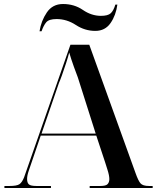

<svg xmlns="http://www.w3.org/2000/svg" viewBox="-20 -937 797 957"><path d="M2 0H234V-10H162Q133 -10 124 -18Q115 -26 115 -45Q115 -62 123.5 -86.5Q132 -111 137 -126L183 -261H460L504 -128Q507 -118 516 -90Q525 -62 525 -44Q525 -29 516.5 -19.5Q508 -10 480 -10H427V0H741V-10H723Q692 -10 680.5 -23Q669 -36 655 -76L425 -714H331L100 -53Q90 -28 77 -19Q64 -10 27 -10H2ZM187 -271 274 -524Q278 -532 288.5 -561Q299 -590 309.5 -622.5Q320 -655 325 -675Q334 -644 348.5 -603.5Q363 -563 368 -551L457 -271ZM455 -783Q504 -783 531 -822Q558 -861 565 -914H555Q546 -884 532 -871Q518 -858 483 -858Q436 -858 393 -887.5Q350 -917 294 -917Q242 -917 213.5 -875Q185 -833 177 -781H187Q197 -810 210.5 -826Q224 -842 262 -842Q313 -842 358 -812.5Q403 -783 455 -783Z"/></svg>

Font: Noto Serif Display Semi
Style: Regular
Weight: 600
Designer: Monotype Design Team
Foundry: Monotype Imaging Inc.
Version: Version 1.900